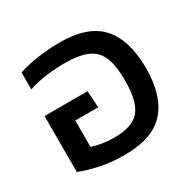

<svg xmlns="http://www.w3.org/2000/svg" viewBox="-129 -684 833 827"><g transform="rotate(-30 287.5 -270.0)"><path d="M265 10Q201 10 144.5 -2Q88 -14 50 -30V-308H264L269 -225H155V-94Q178 -86 207.5 -81.5Q237 -77 265 -77Q354 -77 390.5 -119.5Q427 -162 427 -268Q427 -342 409 -384.5Q391 -427 349.5 -444.5Q308 -462 237 -462Q194 -462 147 -456Q100 -450 58 -436V-520Q100 -534 154.5 -542Q209 -550 264 -550Q406 -550 469 -478.5Q532 -407 532 -268Q532 -132 469 -61Q406 10 265 10Z"/></g></svg>

Font: Kanit
Style: Regular
Weight: 400
Designer: Katatrad Team
Foundry: CadsonDemak
Version: Version 2.000; ttfautohint (v1.8.3)